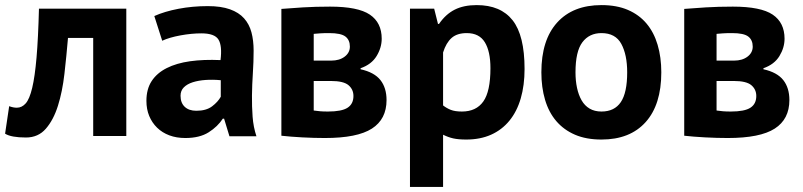

<svg xmlns="http://www.w3.org/2000/svg" viewBox="-37 -534 3155 754"><path d="M329 -385H230Q224 -314 216 -244Q208 -174 190.5 -118.5Q173 -63 143 -28.5Q113 6 65 6Q7 6 -17 -9L-1 -117Q15 -111 29 -111Q49 -111 64 -128Q79 -145 89.5 -189Q100 -233 106.5 -308.5Q113 -384 116 -500H459V0H329Z M569 -471Q609 -489 664 -499.5Q719 -510 779 -510Q831 -510 866 -497.5Q901 -485 921.5 -462Q942 -439 950.5 -407Q959 -375 959 -335Q959 -291 956 -246.5Q953 -202 952.5 -159Q952 -116 955 -75.5Q958 -35 970 1H864L843 -68H838Q818 -37 782.5 -14.5Q747 8 691 8Q656 8 628 -2.5Q600 -13 580 -32.5Q560 -52 549 -78.5Q538 -105 538 -138Q538 -184 558.5 -215.5Q579 -247 617.5 -266.5Q656 -286 709.5 -293.5Q763 -301 829 -298Q836 -354 821 -378.5Q806 -403 754 -403Q715 -403 671.5 -395Q628 -387 600 -374ZM734 -99Q773 -99 796 -116.5Q819 -134 830 -154V-219Q799 -222 770.5 -220Q742 -218 720 -211Q698 -204 685 -191Q672 -178 672 -158Q672 -130 688.5 -114.5Q705 -99 734 -99Z M1068 -499Q1103 -502 1152.5 -505Q1202 -508 1259 -508Q1369 -508 1415.5 -476.5Q1462 -445 1462 -382Q1462 -347 1442 -314Q1422 -281 1379 -266V-262Q1433 -250 1457 -219.5Q1481 -189 1481 -141Q1481 -66 1423.5 -29Q1366 8 1239 8Q1197 8 1150 5.5Q1103 3 1068 -1ZM1195 -100Q1209 -98 1221 -97Q1233 -96 1251 -96Q1305 -96 1328 -111Q1351 -126 1351 -157Q1351 -183 1331.5 -199.5Q1312 -216 1262 -216H1195ZM1264 -296Q1296 -296 1316.5 -311.5Q1337 -327 1337 -351Q1337 -377 1319.5 -390.5Q1302 -404 1256 -404Q1233 -404 1219.5 -403Q1206 -402 1195 -401V-296Z M1573 -500H1668L1683 -440H1687Q1713 -478 1748.5 -496Q1784 -514 1835 -514Q1929 -514 1976 -454.5Q2023 -395 2023 -263Q2023 -199 2008 -147.5Q1993 -96 1963.5 -60Q1934 -24 1891.5 -5Q1849 14 1794 14Q1763 14 1743 9.5Q1723 5 1703 -5V200H1573ZM1796 -404Q1758 -404 1736.5 -385Q1715 -366 1703 -328V-120Q1717 -109 1733.5 -102.5Q1750 -96 1777 -96Q1833 -96 1861 -135.5Q1889 -175 1889 -266Q1889 -332 1867 -368Q1845 -404 1796 -404Z M2089 -250Q2089 -377 2151 -445.5Q2213 -514 2325 -514Q2385 -514 2429 -495Q2473 -476 2502 -441.5Q2531 -407 2545.5 -358Q2560 -309 2560 -250Q2560 -123 2498.5 -54.5Q2437 14 2325 14Q2265 14 2221 -5Q2177 -24 2147.5 -58.5Q2118 -93 2103.5 -142Q2089 -191 2089 -250ZM2223 -250Q2223 -217 2229 -189Q2235 -161 2247 -140Q2259 -119 2278.5 -107.5Q2298 -96 2325 -96Q2376 -96 2401 -133Q2426 -170 2426 -250Q2426 -319 2403 -361.5Q2380 -404 2325 -404Q2277 -404 2250 -368Q2223 -332 2223 -250Z M2650 -499Q2685 -502 2734.5 -505Q2784 -508 2841 -508Q2951 -508 2997.5 -476.5Q3044 -445 3044 -382Q3044 -347 3024 -314Q3004 -281 2961 -266V-262Q3015 -250 3039 -219.5Q3063 -189 3063 -141Q3063 -66 3005.5 -29Q2948 8 2821 8Q2779 8 2732 5.5Q2685 3 2650 -1ZM2777 -100Q2791 -98 2803 -97Q2815 -96 2833 -96Q2887 -96 2910 -111Q2933 -126 2933 -157Q2933 -183 2913.5 -199.5Q2894 -216 2844 -216H2777ZM2846 -296Q2878 -296 2898.5 -311.5Q2919 -327 2919 -351Q2919 -377 2901.5 -390.5Q2884 -404 2838 -404Q2815 -404 2801.5 -403Q2788 -402 2777 -401V-296Z"/></svg>

Font: PTSans
Style: Bold
Weight: 700
Designer: A.Korolkova, O.Umpeleva, V.Yefimov
Foundry: ParaType Ltd
Version: Version 2.003W OFL